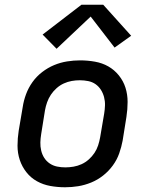

<svg xmlns="http://www.w3.org/2000/svg" viewBox="-20 -783 640 811"><path d="M255 8Q223 8 192.5 2.5Q162 -3 136 -17.5Q110 -32 91.5 -55.5Q73 -79 63.5 -107.5Q54 -136 54 -167.5Q54 -199 59 -231L76 -331Q80 -358 90 -385Q100 -412 117 -436Q134 -460 158 -478.5Q182 -497 208.5 -508Q235 -519 263 -523.5Q291 -528 318 -528Q350 -528 381 -522.5Q412 -517 437.5 -502.5Q463 -488 482 -464.5Q501 -441 510 -412.5Q519 -384 519 -352.5Q519 -321 514 -289L498 -189Q493 -162 483.5 -135Q474 -108 456.5 -84Q439 -60 415.5 -41.5Q392 -23 365 -12Q338 -1 310.5 3.5Q283 8 255 8ZM256 -76Q273 -76 290.5 -79Q308 -82 324.5 -89.5Q341 -97 355 -109.5Q369 -122 379 -137Q389 -152 394.5 -169Q400 -186 403 -203L420 -303Q423 -321 423.5 -338.5Q424 -356 419.5 -373Q415 -390 406 -404Q397 -418 383.5 -427.5Q370 -437 352.5 -440.5Q335 -444 317 -444Q300 -444 283 -441Q266 -438 249.5 -430.5Q233 -423 219 -410.5Q205 -398 195 -383Q185 -368 179 -351Q173 -334 170 -317L154 -217Q151 -199 150.5 -181.5Q150 -164 154 -147Q158 -130 167 -116Q176 -102 190 -92.5Q204 -83 221 -79.5Q238 -76 256 -76ZM219 -577 160 -637 324 -763H416L534 -632L464 -582L363 -713Z"/></svg>

Font: Iosevka SS04 Md Ex Obl
Style: Regular
Weight: 500
Width: 7
Italic angle: -9°
Monospace: yes
Designer: Belleve Invis
Foundry: Belleve Invis
Version: Version 19.0.0; ttfautohint (v1.8.4)